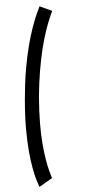

<svg xmlns="http://www.w3.org/2000/svg" viewBox="-119 -788 456 1015"><g transform="rotate(-10 109.0 -280.0)"><path d="M6.5 189.5 80 155Q77 140.5 72.2 115Q67.5 89.5 64.8 52.5Q62 15.5 62 -33.2Q62 -82 68 -143.5Q74 -205 86.5 -280Q100.5 -355.5 116.8 -417.2Q133 -479 149.8 -527.8Q166.5 -576.5 182.8 -613.5Q199 -650.5 212.5 -676Q226 -701.5 234.5 -715.5L172.5 -750.5Q164 -737.5 150 -712Q136 -686.5 118.2 -647.8Q100.5 -609 81.2 -555.5Q62 -502 44 -433.5Q26 -365 11 -280Q-4 -195.5 -10 -126.8Q-16 -58 -15.8 -5.5Q-15.5 47 -11.8 85.8Q-8 124.5 -2.8 150.2Q2.5 176 6.5 189.5Z"/></g></svg>

Font: Anybody ExtraCondensed
Style: Italic
Weight: 400
Width: 2
Italic angle: -10°
Version: Version 1.113;gftools[0.9.25]